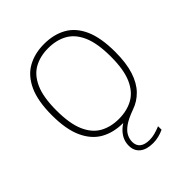

<svg xmlns="http://www.w3.org/2000/svg" viewBox="-225 -724 1045 1045"><g transform="rotate(-45 298.0 -201.0)"><path d="M337 200Q287 200 259.8 177.8Q232.5 155.5 232.5 115.5Q232.5 92.5 241 72Q249.5 51.5 266.8 33.2Q284 15 311 0L315 7H298Q225 7 170.2 -23.8Q115.5 -54.5 84.8 -121.5Q54 -188.5 54 -297Q54 -406.5 85 -473.8Q116 -541 171 -571.5Q226 -602 298 -602Q371.5 -602 426.5 -571.5Q481.5 -541 511.8 -473.8Q542 -406.5 542 -297Q542 -212 523 -153.2Q504 -94.5 469.2 -58.8Q434.5 -23 387.5 -7Q336 11.5 308.5 31.2Q281 51 270.8 72Q260.5 93 260.5 114Q260.5 143.5 279.8 158.8Q299 174 335.5 174Q355.5 174 375 169Q394.5 164 420.5 153.5V180.5Q400 190 379 195Q358 200 337 200ZM298 -25Q360.5 -25 407.5 -51Q454.5 -77 480.8 -136.2Q507 -195.5 507 -296Q507 -398 480.8 -458Q454.5 -518 407.5 -544Q360.5 -570 298 -570Q236 -570 189.2 -544.2Q142.5 -518.5 116.2 -459Q90 -399.5 90 -299Q90 -197 116.2 -137Q142.5 -77 189.2 -51Q236 -25 298 -25Z"/></g></svg>

Font: Encode Sans SC Thin
Style: Regular
Weight: 250
Designer: Multiple Designers
Foundry: Impallari Type
Version: Version 3.002